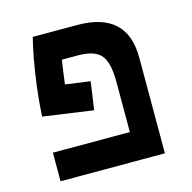

<svg xmlns="http://www.w3.org/2000/svg" viewBox="-90 -676 767 767"><g transform="rotate(-15 293.0 -293.0)"><path d="M288.1 -355 271.5 -239.3 64 -268.6Q67.4 -330.1 75 -390.1Q82.5 -450.2 92 -501Q101.6 -551.8 110.4 -585.9H293.5Q500 -585.9 500 -396.5V0H68.4V-118.2H386.7V-325.2Q386.7 -408.2 359.6 -438Q332.5 -467.8 265.6 -467.8H199.2Q195.8 -445.8 192.4 -421.6Q189 -397.5 185.5 -369.1Z"/></g></svg>

Font: Cascadia Code SemiBold
Style: Regular
Weight: 600
Monospace: yes
Designer: Aaron Bell
Foundry: Saja Typeworks
Version: Version 2404.023; ttfautohint (v1.8.4)